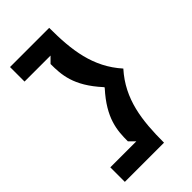

<svg xmlns="http://www.w3.org/2000/svg" viewBox="-213 -672 804 804"><g transform="rotate(-45 188.5 -270.0)"><path d="M20 -16V70H252C252 -61 265 -174 351 -270C266 -365 252 -477 252 -610H20V-524H174L149 -499C149 -436 152 -367 238 -273L240 -270L238 -267C153 -173 149 -105 149 -41L174 -16Z"/></g></svg>

Font: Charger EcoBold
Style: Bold
Weight: 1000
Designer: Jasper
Foundry: Cannot Into Space Fonts
Version: Version 1.1